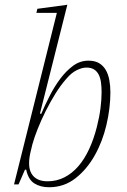

<svg xmlns="http://www.w3.org/2000/svg" viewBox="-20 -775 532 807"><path d="M186 12Q150 12 124.5 -4Q99 -20 90 -62H85L58 0H39L219 -721H133L137 -738L263 -755L148 -298L153 -296Q168 -331 188 -370.5Q208 -410 232.5 -443Q257 -476 286.5 -498Q316 -520 352 -520Q379 -520 396.5 -509.5Q414 -499 424.5 -481Q435 -463 439.5 -438.5Q444 -414 444 -387Q444 -321 427.5 -250.5Q411 -180 378 -121.5Q345 -63 297 -25.5Q249 12 186 12ZM180 -13Q218 -13 250.5 -29.5Q283 -46 309 -76Q335 -106 354.5 -148Q374 -190 387 -241Q398 -284 402.5 -321Q407 -358 407 -387Q407 -409 404.5 -428Q402 -447 395 -461Q388 -475 375.5 -483Q363 -491 343 -491Q325 -491 302.5 -480Q280 -469 259 -444Q235 -417 213 -381.5Q191 -346 172 -308Q153 -270 138.5 -233.5Q124 -197 116 -168L111 -147Q93 -79 112 -46Q131 -13 180 -13Z"/></svg>

Font: IBM Plex Serif ExtLt
Style: Italic
Weight: 200
Italic angle: -14°
Designer: Mike Abbink, Paul van der Laan, Pieter van Rosmalen
Foundry: Bold Monday
Version: Version 3.001